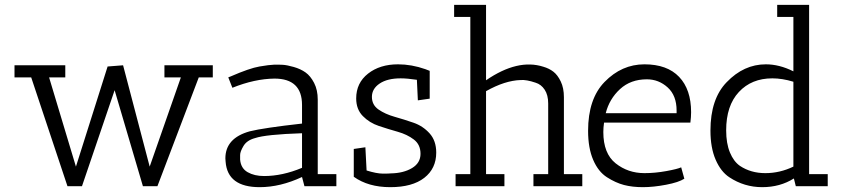

<svg xmlns="http://www.w3.org/2000/svg" viewBox="-20 -770 3492 794"><path d="M40 -450V-500H250V-450H183L294 -81L425 -495L489 -500L599 -81L728 -450H660V-500H860V-450H802L631 0H571L454 -397L319 0H259L109 -450Z M1054 4Q921 4 913 -101Q912 -108 912 -115Q912 -199 1013 -227Q1069 -241 1229 -259V-336Q1229 -445 1115 -445Q1033 -444 941 -407L924 -450L934 -454Q1012 -488 1053 -495Q1094 -502 1113 -502.5Q1132 -503 1149.5 -502Q1167 -501 1195 -493Q1223 -485 1243.5 -470.5Q1264 -456 1279 -427Q1294 -398 1294 -358V-50H1371V0H1239L1229 -38Q1139 4 1054 4ZM1072 -42Q1148 -42 1229 -76V-219Q1079 -214 1035 -199Q1001 -190 987 -166.5Q973 -143 973 -129Q973 -115 973 -110Q976 -74 1004 -58Q1032 -42 1072 -42Z M1496 -65Q1538 -52 1563.5 -52Q1589 -52 1597 -53Q1649 -54 1684 -75Q1719 -96 1719 -134Q1719 -172 1691.5 -193Q1664 -214 1625 -225Q1586 -236 1547 -249Q1508 -262 1480.5 -290Q1453 -318 1453 -363Q1453 -427 1502 -465.5Q1551 -504 1626 -504Q1682 -504 1739 -484L1757 -477V-362L1708 -355L1704 -440Q1664 -446 1637 -446Q1582 -446 1550 -424.5Q1518 -403 1518 -369.5Q1518 -336 1545.5 -317Q1573 -298 1612 -287Q1651 -276 1690 -262.5Q1729 -249 1756.5 -218.5Q1784 -188 1784 -139Q1784 -73 1734.5 -34.5Q1685 4 1594 4Q1503 4 1443 -39V-154L1491 -161Z M2186 0V-50H2247V-342Q2247 -377 2232.5 -399Q2218 -421 2195 -428Q2157 -441 2133 -439Q2068 -437 1990 -393V-50H2066V0H1864V-50H1925V-700H1858V-750H1990V-438Q2121 -528 2227 -494Q2251 -487 2268.5 -473.5Q2286 -460 2299 -433Q2312 -406 2312 -368V-50H2388V0Z M2475 -224Q2475 -135 2526 -94.5Q2577 -54 2645 -54Q2689 -54 2735.5 -62.5Q2782 -71 2797 -78L2810 -31Q2787 -16 2734.5 -6Q2682 4 2638.5 4Q2595 4 2560.5 -5Q2526 -14 2490 -37Q2454 -60 2433 -109Q2412 -158 2412 -229Q2412 -361 2480 -431Q2551 -504 2645 -504Q2739 -504 2788.5 -452Q2838 -400 2838 -306Q2838 -286 2835 -263H2478Q2475 -242 2475 -224ZM2778 -313Q2778 -375 2741 -408.5Q2704 -442 2655 -442Q2588 -442 2544 -401.5Q2500 -361 2485 -302H2778Q2778 -308 2778 -313Z M2996 -37Q2961 -60 2939.5 -109.5Q2918 -159 2918 -230Q2918 -361 2985 -430Q3056 -504 3147 -504Q3203 -504 3261 -475V-700H3194V-750H3326V-50H3403V0H3271L3263 -32Q3206 4 3132 4Q3058 4 2996 -37ZM3261 -81V-432Q3215 -446 3174 -446Q3088 -446 3035.5 -389.5Q2983 -333 2983 -231Q2983 -177 2998.5 -139.5Q3014 -102 3040 -84Q3085 -54 3145 -54Q3205 -54 3261 -81Z"/></svg>

Font: Antic Slab
Style: Regular
Weight: 400
Designer: Santiago Orozco
Foundry: Santiago Orozco
Version: Version 001.002